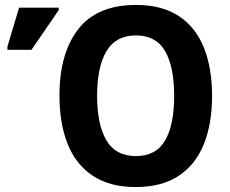

<svg xmlns="http://www.w3.org/2000/svg" viewBox="-20 -745 929 775"><path d="M836 -358Q836 -246 803 -163.5Q770 -81 701.5 -35.5Q633 10 528 10Q423 10 354.5 -35.5Q286 -81 253 -164Q220 -247 220 -359Q220 -530 296 -627.5Q372 -725 529 -725Q634 -725 702 -680Q770 -635 803 -552.5Q836 -470 836 -358ZM372 -358Q372 -242 409.5 -178.5Q447 -115 528 -115Q610 -115 646.5 -178Q683 -241 683 -358Q683 -475 646.5 -538.5Q610 -602 529 -602Q447 -602 409.5 -538Q372 -474 372 -358ZM10 -544V-557L57 -714H217V-704L107 -544Z"/></svg>

Font: Noto Sans SemiCondensed
Style: Bold
Weight: 700
Width: 4
Designer: Monotype Design Team
Foundry: Monotype Imaging Inc.
Version: Version 2.013; ttfautohint (v1.8.4.7-5d5b)